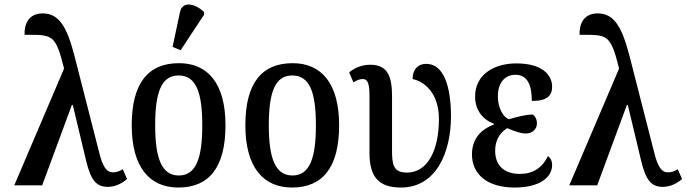

<svg xmlns="http://www.w3.org/2000/svg" viewBox="-20 -830 3075 860"><path d="M44 0H169L302 -360H306L366 -109C387 -22 412 7 463 7C497 7 527 -9 549 -28L530 -72C515 -63 502 -58 486 -58C458 -58 440 -81 423 -152L314 -578C279 -715 242 -770 171 -770C107 -770 88 -720 90 -674C214 -674 228 -680 267 -523Z M789 -605 894 -764V-776C856 -813 797 -829 786 -775L753 -620ZM779 10C917 10 990 -81 990 -269C990 -456 911 -547 782 -547C642 -547 570 -456 570 -269C570 -81 650 10 779 10ZM781 -44C704 -44 675 -121 675 -269C675 -417 703 -492 780 -492C858 -492 886 -417 886 -269C886 -121 858 -44 781 -44Z M1288 10C1426 10 1499 -81 1499 -269C1499 -456 1420 -547 1291 -547C1151 -547 1079 -456 1079 -269C1079 -81 1159 10 1288 10ZM1290 -44C1213 -44 1184 -121 1184 -269C1184 -417 1212 -492 1289 -492C1367 -492 1395 -417 1395 -269C1395 -121 1367 -44 1290 -44Z M1776 10C1934 10 2000 -148 2000 -309C2000 -437 1970 -544 1889 -544C1853 -544 1828 -520 1828 -476C1881 -465 1946 -413 1946 -297C1946 -158 1896 -57 1803 -57C1741 -57 1736 -94 1736 -157V-397C1736 -480 1721 -540 1639 -540C1601 -540 1570 -527 1544 -506L1563 -461C1580 -472 1593 -476 1605 -476C1627 -476 1635 -456 1635 -400V-145C1635 -40 1674 10 1776 10Z M2285 10C2398 10 2453 -36 2453 -91C2453 -111 2444 -124 2434 -131C2409 -77 2365 -51 2309 -51C2231 -51 2198 -96 2198 -154C2198 -213 2229 -242 2252 -256C2286 -241 2315 -232 2335 -232C2365 -232 2385 -252 2385 -277C2385 -297 2376 -311 2366 -317C2336 -317 2297 -307 2260 -296C2234 -304 2210 -347 2210 -398C2210 -458 2240 -495 2289 -495C2346 -495 2362 -443 2362 -378C2432 -377 2453 -403 2453 -442C2453 -494 2409 -546 2293 -546C2189 -546 2108 -493 2108 -398C2108 -339 2140 -295 2192 -276V-272C2140 -253 2094 -213 2094 -138C2094 -54 2157 10 2285 10Z M2530 0H2655L2788 -360H2792L2852 -109C2873 -22 2898 7 2949 7C2983 7 3013 -9 3035 -28L3016 -72C3001 -63 2988 -58 2972 -58C2944 -58 2926 -81 2909 -152L2800 -578C2765 -715 2728 -770 2657 -770C2593 -770 2574 -720 2576 -674C2700 -674 2714 -680 2753 -523Z"/></svg>

Font: Noto Serif Condensed Medium
Style: Regular
Weight: 500
Width: 3
Designer: Monotype Design Team
Foundry: Monotype Imaging Inc.
Version: Version 2.015